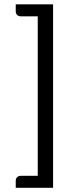

<svg xmlns="http://www.w3.org/2000/svg" viewBox="-20 -743 347 899"><path d="M53.7 -722.7H228.5V136.2H53.7V103Q53.7 93.3 60.3 86.7Q66.9 80.1 77.6 80.1H156.7V-666.5H77.6Q66.9 -666.5 60.3 -673.1Q53.7 -679.7 53.7 -689.5Z"/></svg>

Font: Carlito
Style: Regular
Weight: 400
Designer: Lukasz Dziedzic
Foundry: tyPoland Lukasz Dziedzic
Version: Version 1.103; Beta1; all basic design good, some composites